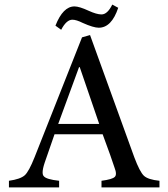

<svg xmlns="http://www.w3.org/2000/svg" viewBox="-20 -818 734 838"><path d="M305 -790Q326 -790 367 -771Q402 -755 423 -755Q449 -755 470 -798L496 -784Q467 -697 411 -697Q388 -697 341 -718Q313 -732 296 -732Q270 -732 247 -688L222 -706Q255 -790 305 -790ZM676 0H423V-29Q470 -35 481 -46Q486 -51 486 -60Q486 -71 480 -86Q467 -127 428 -232H218L175 -108Q166 -81 166 -66Q166 -54 171 -49Q182 -35 238 -29V0H19V-29Q69 -36 88 -53Q106 -69 131 -132L338 -655L373 -665L566 -132Q590 -68 608 -51Q626 -34 676 -29ZM413 -277 328 -525H325L234 -277Z"/></svg>

Font: Triodion
Style: Regular
Weight: 400
Version: Version 1.201; ttfautohint (v1.8.4.7-5d5b)